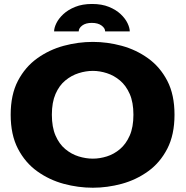

<svg xmlns="http://www.w3.org/2000/svg" viewBox="-20 -912 915 944"><path d="M436.5 11Q364.5 11 293.2 -8.2Q222 -27.5 163 -69.8Q104 -112 68.2 -180.8Q32.5 -249.5 32.5 -348Q32.5 -446.5 68.2 -514.8Q104 -583 163 -625.2Q222 -667.5 293.2 -686.8Q364.5 -706 436.5 -706Q507.5 -706 578.5 -686.8Q649.5 -667.5 708.2 -625.2Q767 -583 802.5 -514.8Q838 -446.5 838 -348Q838 -249.5 802.5 -180.8Q767 -112 708.2 -69.8Q649.5 -27.5 578.5 -8.2Q507.5 11 436.5 11ZM436.5 -132Q470.5 -132 505.5 -143Q540.5 -154 570 -179Q599.5 -204 617.8 -245.5Q636 -287 636 -348Q636 -408.5 617.8 -450Q599.5 -491.5 570 -516.2Q540.5 -541 505.5 -552.2Q470.5 -563.5 436.5 -563.5Q402 -563.5 366.5 -552.2Q331 -541 301 -516.2Q271 -491.5 253 -450Q235 -408.5 235 -348Q235 -287 253 -245.5Q271 -204 301 -179Q331 -154 366.5 -143Q402 -132 436.5 -132ZM432.5 -892.5Q480.5 -892.5 515.5 -878.2Q550.5 -864 573.2 -842.5Q596 -821 607 -798Q618 -775 618 -757.5H497Q497 -773.5 479.2 -786.5Q461.5 -799.5 431.5 -799.5Q401.5 -799.5 384.2 -786.5Q367 -773.5 367 -757.5H246Q246 -775 257.2 -798Q268.5 -821 291.5 -842.5Q314.5 -864 349.8 -878.2Q385 -892.5 432.5 -892.5Z"/></svg>

Font: Trispace SemiExpanded ExtraBold
Style: Regular
Weight: 800
Width: 6
Designer: Tyler Finck
Foundry: Etcetera Type Company
Version: Version 1.210; ttfautohint (v1.8.3)